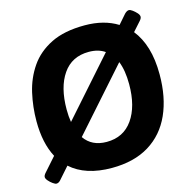

<svg xmlns="http://www.w3.org/2000/svg" viewBox="-107 -831 946 949"><g transform="rotate(-15 365.5 -356.0)"><path d="M67 12Q61 12 49.5 4Q38 -4 28.5 -15Q19 -26 19 -34Q19 -43 29 -54L91 -124Q51 -199 51 -311Q51 -384 67 -454.5Q83 -525 122.5 -582.5Q162 -640 230.5 -674Q299 -708 403 -708Q502 -708 571 -665L612 -712Q624 -724 634 -724Q641 -724 652 -716Q663 -708 672.5 -697.5Q682 -687 682 -678Q682 -669 672 -658L631 -612Q664 -571 681.5 -513Q699 -455 699 -378Q699 -261 660 -174Q621 -87 543.5 -39.5Q466 8 352 8Q218 8 142 -60L89 0Q79 12 67 12ZM210 -329Q210 -293 215 -264L471 -553Q438 -576 389 -576Q302 -576 256 -509Q210 -442 210 -329ZM361 -123Q447 -123 494 -190Q541 -257 541 -370Q541 -441 522 -488L247 -178Q285 -123 361 -123Z"/></g></svg>

Font: Asap
Style: Bold Italic
Weight: 700
Italic angle: -6°
Designer: Pablo Cosgaya
Foundry: Omnibus-Type
Version: Version 3.001; ttfautohint (v1.8.3)